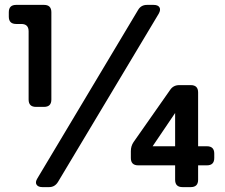

<svg xmlns="http://www.w3.org/2000/svg" viewBox="-20 -765 921 785"><path d="M127 -328Q97 -328 97 -358V-637Q97 -667 67 -667H46Q16 -667 16 -697V-715Q16 -745 46 -745H160Q190 -745 190 -715V-358Q190 -328 160 -328ZM153 0Q136 0 129.5 -10Q123 -20 133 -36L545 -725Q557 -745 581 -745H608Q626 -745 632 -735Q638 -725 629 -709L217 -21Q204 0 181 0ZM726 0Q696 0 696 -30V-89H545Q515 -89 515 -119V-147Q515 -168 526 -184L676 -398Q689 -417 713 -417H760Q790 -417 790 -387V-167H826Q856 -167 856 -137V-119Q856 -89 826 -89H790V-30Q790 0 760 0ZM696 -167V-303L604 -167Z"/></svg>

Font: Pitagon Sans Text
Style: Bold
Weight: 700
Designer: Travis Tran
Foundry: Pitagon
Version: Version 1.001; ttfautohint (v1.8.4.7-5d5b);gftools[0.9.26]